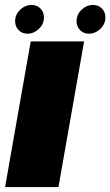

<svg xmlns="http://www.w3.org/2000/svg" viewBox="-24 -755 445 775"><path d="M-3.5 0 100 -588H315.5L212 0ZM335 -619Q313 -619 299 -633.5Q285 -648 285 -669.5Q285 -696 305.2 -715.5Q325.5 -735 351.5 -735Q373.5 -735 387.5 -720.5Q401.5 -706 401.5 -684.5Q401.5 -658 381 -638.5Q360.5 -619 335 -619ZM87 -619Q65 -619 51 -633.5Q37 -648 37 -669.5Q37 -696 57.2 -715.5Q77.5 -735 103.5 -735Q125.5 -735 139.5 -720.5Q153.5 -706 153.5 -684.5Q153.5 -658 133 -638.5Q112.5 -619 87 -619Z"/></svg>

Font: Anybody ExtraExpanded ExtraBold
Style: Italic
Weight: 800
Width: 8
Italic angle: -10°
Designer: Tyler Finck
Foundry: Etcetera Type Company
Version: Version 1.010; ttfautohint (v1.8.3) -l 8 -r 50 -G 200 -x 14 